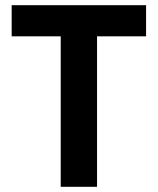

<svg xmlns="http://www.w3.org/2000/svg" viewBox="-20 -720 608 740"><path d="M354 -580V0H214V-580H25V-700H543V-580Z"/></svg>

Font: Quantico
Style: Bold
Weight: 700
Designer: Matt Desmond
Foundry: MADtype
Version: Version 2.002